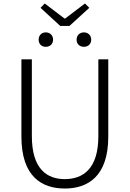

<svg xmlns="http://www.w3.org/2000/svg" viewBox="-20 -1070 745 1103"><path d="M352 13C483 13 602 -55 602 -285V-729H545V-288C545 -98 455 -41 352 -41C251 -41 163 -98 163 -288V-729H103V-285C103 -55 221 13 352 13ZM326 -921H379L493 -1025L468 -1050L355 -964H350L237 -1050L213 -1025ZM243 -801C267 -801 285 -817 285 -842C285 -867 267 -884 243 -884C219 -884 202 -867 202 -842C202 -817 219 -801 243 -801ZM462 -801C486 -801 504 -817 504 -842C504 -867 486 -884 462 -884C438 -884 420 -867 420 -842C420 -817 438 -801 462 -801Z"/></svg>

Font: Genne Gothic Light
Style: Regular
Weight: 300
Designer: Ryoko NISHIZUKA (kana & ideographs); Paul D. Hunt (Latin, Greek & Cyrillic); Wenlong ZHANG (bopomofo); Sandoll Communica
Foundry: Adobe Systems Incorporated
Version: Version 1.004;PS 1.004;hotconv 16.6.51;makeotf.lib2.5.65220